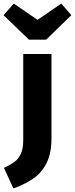

<svg xmlns="http://www.w3.org/2000/svg" viewBox="-69 -833 419 1074"><path d="M219 -60Q219 23 192.5 77Q166 131 120.5 163.5Q75 196 6 221L-47 106Q-8 88 14 71Q36 54 48.5 25.5Q61 -3 61 -50V-531H219ZM330 -748 189 -611H93L-49 -748L8 -813L141 -722L274 -813Z"/></svg>

Font: FiraGOUPP
Style: Bold
Weight: 700
Designer: bBox Type
Foundry: bBox Type GmbH
Version: Version 1.001